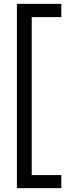

<svg xmlns="http://www.w3.org/2000/svg" viewBox="-20 -812 376 999"><path d="M68 167V-792H299V-723H145V99H299V167Z"/></svg>

Font: Hubot Sans
Style: Regular
Weight: 400
Designer: Deni Anggara
Foundry: GitHub, Inc., Subsidiary of Microsoft Corporation
Version: Version 2.000